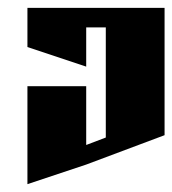

<svg xmlns="http://www.w3.org/2000/svg" viewBox="-20 -520 440 490"><path d="M50 -500H400V-175L200 -100L50 -50V-300H200V-150L250 -169V-450H200V-350L50 -400Z"/></svg>

Font: SOV_Meka
Style: Book
Weight: 400
Version: Version 1.00